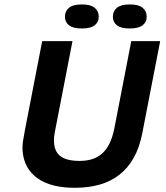

<svg xmlns="http://www.w3.org/2000/svg" viewBox="-20 -851 762 882"><path d="M583 -662.1H715.8L633.3 -237.3Q620.6 -172.9 594.2 -126Q567.9 -79.1 528.6 -48.3Q489.3 -17.6 437.7 -2.9Q386.2 11.7 323.7 11.7Q213.4 11.7 152.1 -32.2Q90.8 -76.2 84 -155.8Q82 -178.2 85.9 -203.9Q89.8 -229.5 94.7 -254.4L173.8 -662.1H313L232.4 -247.1Q227.1 -222.2 228 -201.7Q229 -155.8 257.3 -133.8Q285.6 -111.8 345.7 -111.8Q376.5 -111.8 402.3 -119.6Q428.2 -127.4 448.5 -145.3Q468.8 -163.1 482.9 -191.7Q497.1 -220.2 505.4 -261.7ZM278.3 -773.9Q278.3 -799.8 296.9 -815.2Q315.4 -830.6 356.9 -830.6Q396.5 -830.6 415 -815.2Q433.6 -799.8 433.6 -773.9Q433.6 -749.5 415 -734.9Q396.5 -720.2 356.9 -720.2Q315.4 -720.2 296.9 -734.9Q278.3 -749.5 278.3 -773.9ZM498.5 -773.9Q498.5 -799.8 517.1 -815.2Q535.6 -830.6 575.2 -830.6Q616.7 -830.6 635.3 -815.2Q653.8 -799.8 653.8 -773.9Q653.8 -749.5 635.3 -734.9Q616.7 -720.2 575.2 -720.2Q535.6 -720.2 517.1 -734.9Q498.5 -749.5 498.5 -773.9Z"/></svg>

Font: PT Astra Sans
Style: Bold Italic
Weight: 700
Italic angle: -16°
Designer: A.Korolkova, I. Chaeva
Foundry: ParaType Ltd
Version: Version 1.002W